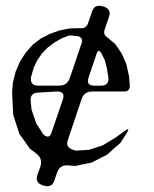

<svg xmlns="http://www.w3.org/2000/svg" viewBox="-20 -598 540 675"><path d="M417 -136.7Q440.4 -153.3 424.8 -128.9L403.3 -95.7L355.5 -53.7L301.8 -26.4L244.1 -14.6L218.8 -16.6Q189.5 -18.6 180.7 8.8L170.9 37.1Q162.1 64.5 130.9 53.7Q102.5 44.9 111.3 17.6L122.1 -12.7Q130.9 -40 108.4 -57.6L85 -75.2L47.9 -127.9L26.4 -194.3L22.5 -273.4L25.4 -307.6L35.2 -346.7L50.8 -382.8L71.3 -414.1L95.7 -441.4L124 -462.9L154.3 -478.5L189.5 -491.2L224.6 -498L260.7 -499Q283.2 -496.1 290 -517.6L303.7 -557.6Q312.5 -585 343.8 -575.2Q372.1 -566.4 363.3 -539.1L347.7 -493.2Q341.8 -475.6 358.4 -465.8L385.7 -442.4L407.2 -411.1L423.8 -374L433.6 -330.1L436.5 -296.9Q436.5 -276.4 417 -276.4H304.7Q275.4 -276.4 266.6 -249L217.8 -103.5Q209 -76.2 247.1 -68.4L293 -71.3L340.8 -86.9L387.7 -115.2ZM114.3 -272.5Q85 -271.5 87.9 -242.2L90.8 -212.9L107.4 -164.1L132.8 -125Q153.3 -107.4 161.1 -131.8L201.2 -249Q210 -276.4 180.7 -276.4ZM223.6 -473.6 196.3 -462.9 170.9 -448.2 147.5 -430.7 127.9 -410.2 111.3 -386.7 98.6 -360.4 88.9 -326.2Q85 -296.9 114.3 -296.9H187.5Q216.8 -296.9 225.6 -324.2L267.6 -448.2Q272.5 -464.8 254.9 -470.7ZM291 -324.2Q282.2 -296.9 311.5 -296.9H335.9Q362.3 -296.9 361.3 -323.2L355.5 -359.4L347.7 -388.7L335 -413.1Q325.2 -425.8 320.3 -411.1Z"/></svg>

Font: B2 Hana
Style: Regular
Weight: 500
Version: 2020-08-05; (max)